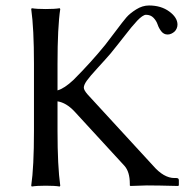

<svg xmlns="http://www.w3.org/2000/svg" viewBox="-20 -678 677 701"><path d="M524 -658Q568 -658 598 -636Q628 -614 628 -588Q628 -581 625 -574Q622 -567 617 -562.5Q612 -558 605.5 -555Q599 -552 592 -552Q578 -552 569 -563.5Q560 -575 555.5 -588.5Q551 -602 540.5 -613Q530 -624 513 -624Q507 -624 498.5 -618Q490 -612 481 -602.5Q472 -593 459.5 -578Q447 -563 436.5 -549Q426 -535 410.5 -516Q395 -497 384 -483Q366 -462 337 -430.5Q308 -399 297 -383.5Q286 -368 286 -358Q286 -349 300 -333L539 -73Q578 -28 617 -28H624Q633 -28 633 -20V-1L630 1Q555 -1 516 -1L456 1L454 -1V-7Q454 -51 434 -73L252 -271Q222 -303 190 -308V-200Q190 -71 200 0L198 3Q180 0 147 0Q114 0 96 3L94 0Q104 -68 104 -200V-445Q104 -574 94 -645L96 -648Q114 -645 147 -645Q180 -645 198 -648L200 -645Q190 -579 190 -445V-348Q215 -355 248 -386Q312 -450 364 -514Q376 -529 402.5 -564.5Q429 -600 441.5 -614.5Q454 -629 477 -643.5Q500 -658 524 -658Z"/></svg>

Font: Libertinus Sans
Style: Regular
Weight: 400
Designer: Philipp H. Poll
Foundry: Khaled Hosny
Version: Version 6.1